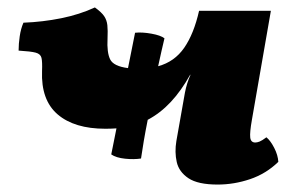

<svg xmlns="http://www.w3.org/2000/svg" viewBox="-20 -487 787 516"><path d="M359 -61Q340 -58 316 -60.5Q292 -63 279 -72L293 -142Q278 -141 263 -141Q180 -141 135 -179.5Q90 -218 93 -296Q94 -321 91.5 -331.5Q89 -342 76 -345.5Q63 -349 30 -351Q30 -369 33 -389.5Q36 -410 43 -426Q95 -428 144.5 -438Q194 -448 235 -467Q253 -454 260 -443.5Q267 -433 268.5 -419.5Q270 -406 269 -383Q267 -346 276 -327.5Q285 -309 324 -304L343 -399Q362 -401 387 -396.5Q412 -392 422 -384Q415 -355 405 -309Q449 -321 475 -358.5Q501 -396 515 -458H708L657 -165Q651 -131 652.5 -117.5Q654 -104 666 -104Q671 -104 677.5 -106.5Q684 -109 696 -118Q707 -109 717 -89.5Q727 -70 728 -52Q695 -20 652 -5.5Q609 9 565 9Q512 9 486.5 -8Q461 -25 455 -51.5Q449 -78 454 -108L477 -238Q482 -264 492 -286H491Q467 -243 439 -213Q411 -183 377 -165Q371 -135 366.5 -108.5Q362 -82 359 -61Z"/></svg>

Font: Vollkorn Black
Style: Italic
Weight: 900
Italic angle: -11°
Designer: Friedrich Althausen
Foundry: Friedrich Althausen
Version: Version 5.000; ttfautohint (v1.8.3)